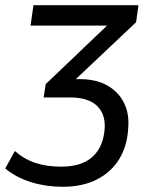

<svg xmlns="http://www.w3.org/2000/svg" viewBox="-54 -521 582 735"><path d="M186 194Q122 194 65.5 176.5Q9 159 -34 124L3 57Q39 89 82.5 103Q126 117 180 117Q260 117 301.5 78Q343 39 347 -33Q349 -87 315.5 -117.5Q282 -148 213 -148H113L121 -199L383 -449L380 -423H63L74 -501H476L467 -436L214 -197L195 -218H252Q313 -218 355.5 -194.5Q398 -171 419.5 -129.5Q441 -88 437 -34Q434 36 403 87Q372 138 317 166Q262 194 186 194Z"/></svg>

Font: Nunitoga
Style: Medium Italic
Weight: 500
Italic angle: -9°
Designer: Vernon Adams
Foundry: Vernon Adams
Version: Version 1.0